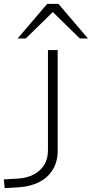

<svg xmlns="http://www.w3.org/2000/svg" viewBox="-29 -963 473 989"><path d="M-5 6 -9 -39 63 -43Q111 -46 145.5 -64.5Q180 -83 199 -114Q218 -145 218 -188V-705H268V-186Q268 -131 243.5 -90Q219 -49 173.5 -25.5Q128 -2 65 2ZM62 -765 214 -943H272L424 -765H382L243 -901L104 -765Z"/></svg>

Font: Nunito Sans 10pt Expanded ExtraLight
Style: Regular
Weight: 250
Width: 7
Designer: Vernon Adams
Foundry: Vernon Adams
Version: Version 3.101;gftools[0.9.27]